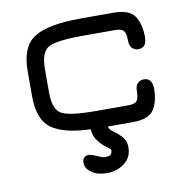

<svg xmlns="http://www.w3.org/2000/svg" viewBox="-74 -521 757 778"><g transform="rotate(-10 304.5 -132.0)"><path d="M270.5 -1C271.2 17.9 277.2 34.5 288.6 48.8C300 63.2 311 73.9 321.8 81.1C332.5 88.2 337.9 93.1 337.9 95.7C337.9 99.6 337.7 102.2 337.4 103.5C337.1 104.8 336.1 107.3 334.5 110.8C332.8 114.4 329.8 116.9 325.2 118.2C320.6 119.5 314.5 120.1 306.6 120.1C300.8 120.1 290.7 116.7 276.4 109.9C262 103 250.7 99.6 242.2 99.6C236.3 99.6 230.8 101.9 225.6 106.4C220.4 111 217.8 117.8 217.8 127C217.8 141.3 223.5 153.2 234.9 162.6C246.3 172 258 178.2 270 181.2C282.1 184.1 293.6 185.5 304.7 185.5C332 185.5 356.1 177.7 377 162.1C397.8 146.5 408.2 124.7 408.2 96.7C408.2 79.1 403 64.6 392.6 53.2C382.2 41.8 371.3 32.2 359.9 24.4C348.5 16.6 342.1 8.5 340.8 0H444.3C486.7 0 515.1 -10.7 529.8 -32.2C544.4 -53.7 551.8 -82.4 551.8 -118.2C551.8 -148.1 540 -163.1 516.6 -163.1C507.5 -163.1 499.3 -159.8 492.2 -153.3C485 -146.8 481.4 -136.1 481.4 -121.1C481.4 -101.6 478.5 -88.2 472.7 -81.1C466.8 -73.9 455.1 -70.3 437.5 -70.3H306.6C233.7 -70.3 186 -76.3 163.6 -88.4C141.1 -100.4 129.9 -129.9 129.9 -176.8V-273.4C129.9 -320.3 141.1 -349.8 163.6 -361.8C186 -373.9 233.7 -379.9 306.6 -379.9H437.5C455.1 -379.9 466.8 -376.3 472.7 -369.1C478.5 -362 481.4 -348.6 481.4 -329.1C481.4 -314.1 485 -303.4 492.2 -296.9C499.3 -290.4 507.5 -287.1 516.6 -287.1C540 -287.1 551.8 -301.8 551.8 -331.1C551.8 -366.9 544.4 -395.7 529.8 -417.5C515.1 -439.3 486.7 -450.2 444.3 -450.2H306.6C218.8 -450.2 155.6 -438.3 117.2 -414.6C78.8 -390.8 59.6 -344.7 59.6 -276.4V-173.8C59.6 -110 76.2 -65.9 109.4 -41.5C142.6 -17.1 196.3 -3.6 270.5 -1Z"/></g></svg>

Font: Jura
Style: DemiBold
Weight: 600
Version: Version 2.5.1